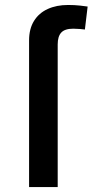

<svg xmlns="http://www.w3.org/2000/svg" viewBox="-20 -763 404 783"><path d="M98.6 0V-598.1Q98.6 -645.5 118.7 -677.7Q138.7 -710 174.6 -726.3Q210.4 -742.7 257.8 -742.7Q284.7 -742.7 306.6 -740.2Q328.6 -737.8 337.4 -736.3L326.2 -642.6Q319.8 -643.6 305.7 -644.8Q291.5 -646 278.8 -646Q244.6 -646 230 -630.4Q215.3 -614.7 215.3 -582V0Z"/></svg>

Font: Inter Cardless Tabular Medium
Style: Regular
Weight: 500
Designer: Rasmus Andersson
Foundry: rsms
Version: Version 4.000;git-4fc901f